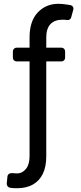

<svg xmlns="http://www.w3.org/2000/svg" viewBox="-20 -780 426 1013"><path d="M41.2 211.6 33 210.6Q24.9 209.2 19.9 202.6Q14.9 196 15.6 188.2L19.2 152Q19.9 143.5 26.5 138.1Q33 132.8 41.5 133.5H45.8Q61.1 134.9 69.2 134.9Q98 134.9 117.2 110.8Q136 87.4 136 44V-456H67.1Q59.3 -456 53.6 -461.6Q47.9 -467.3 47.9 -475.1V-509.2Q47.9 -517 53.6 -522.7Q59.3 -528.4 67.1 -528.4H136V-582.4Q136 -668.3 179 -714.1Q222.3 -759.9 288 -759.9Q307.5 -759.9 333.1 -756L352.6 -752.8Q359.4 -751.1 363.5 -746.1Q367.5 -741.1 367.5 -734.4Q367.5 -730.8 366.8 -729L355.5 -688.2Q353.7 -681.1 347.3 -677Q340.9 -672.9 333.8 -674.4H333.5Q322.8 -676.1 310.7 -676.1Q268.5 -676.1 246.1 -652.7Q224.1 -628.9 224.1 -582.4V-528.4H304.7Q312.5 -528.4 318 -522.7Q323.5 -517 323.5 -509.2V-475.1Q323.5 -467.3 318 -461.6Q312.5 -456 304.7 -456H224.1V44Q224.1 99.4 206.3 136.4Q188.2 174 153.8 193.5Q119.3 213.1 69.2 213.1Q52.9 213.1 41.2 211.6Z"/></svg>

Font: DeltaSans
Style: Regular
Weight: 400
Designer: Rasmus Andersson
Foundry: rsms
Version: Version 3.012